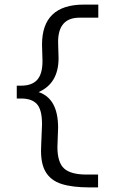

<svg xmlns="http://www.w3.org/2000/svg" viewBox="-20 -657 540 836"><path d="M159 -16 163 -116Q163 -179 141 -203.5Q119 -228 73 -228H53V-284H72Q119 -284 142 -309.5Q165 -335 165 -391L163 -463Q163 -637 345 -637H408V-580H326Q233 -580 233 -474L235 -404Q235 -294 148 -256Q233 -228 233 -101L230 -17Q230 50 259 76.5Q288 103 356 103H407V159H371Q295 159 248 144Q201 129 178.5 91Q156 53 159 -16Z"/></svg>

Font: Vazir Code
Style: Code
Weight: 400
Foundry: DejaVu fonts team - Redesigned by Saber Rastikerdar
Version: Version 1.1.2